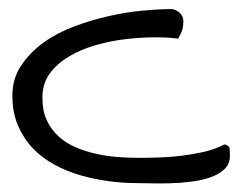

<svg xmlns="http://www.w3.org/2000/svg" viewBox="-20 -410 554 431"><path d="M7.8 -195.3Q7.8 -233.4 27.3 -262.7Q46.9 -292 77.1 -314Q107.4 -335.9 146.5 -350.6Q185.5 -365.2 224.6 -374Q263.7 -382.8 300.3 -386.2Q336.9 -389.6 363.3 -389.6Q374 -389.6 382.8 -381.8Q391.6 -374 391.6 -362.3Q391.6 -351.6 389.2 -343.3Q386.7 -335 379.9 -323.2Q359.4 -326.2 328.1 -326.2Q296.9 -326.2 263.2 -322.3Q229.5 -318.4 196.3 -309.1Q163.1 -299.8 135.7 -283.7Q108.4 -267.6 91.8 -245.1Q75.2 -222.7 75.2 -190.4Q75.2 -161.1 85 -140.1Q94.7 -119.1 111.3 -104Q127.9 -88.9 149.4 -79.6Q170.9 -70.3 194.8 -64.9Q218.8 -59.6 243.2 -57.6Q267.6 -55.7 290 -55.7Q315.4 -55.7 340.3 -56.6Q365.2 -57.6 388.7 -60.5Q412.1 -63.5 436.5 -68.8Q460.9 -74.2 484.4 -85.9Q495.1 -83 495.6 -75.7Q496.1 -68.4 496.1 -60.5Q496.1 -42 483.9 -30.3Q471.7 -18.6 451.7 -11.7Q431.6 -4.9 407.2 -2Q382.8 1 359.4 1.5Q335.9 2 315.9 1.5Q295.9 1 285.2 1Q255.9 1 223.1 -3.4Q190.4 -7.8 160.2 -16.6Q129.9 -25.4 102.1 -40.5Q74.2 -55.7 53.7 -77.1Q33.2 -98.6 20.5 -127.9Q7.8 -157.2 7.8 -195.3Z"/></svg>

Font: Swanky and Moo Moo
Style: Regular
Weight: 400
Designer: Kimberly Geswein
Foundry: Kimberly Geswein
Version: Version 1.002 2001